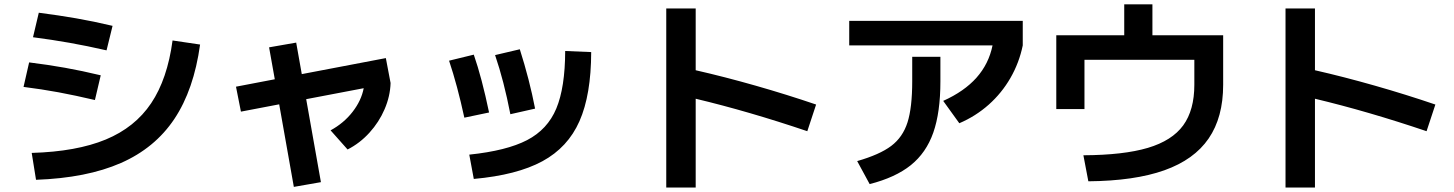

<svg xmlns="http://www.w3.org/2000/svg" viewBox="-20 -799 6602 872"><path d="M763.7 -615.2 888.7 -596.7Q860.4 -391.6 772 -259Q683.6 -126.5 528.8 -58.6Q374 9.3 143.6 17.6L124 -104.5Q327.6 -110.4 460.2 -165.3Q592.8 -220.2 666.5 -330.1Q740.2 -439.9 763.7 -615.2ZM86.9 -404.3 112.3 -515.6Q198.7 -504.9 275.4 -491.2Q352.1 -477.5 437.5 -457L411.1 -344.7Q321.8 -365.7 245.4 -379.9Q168.9 -394 86.9 -404.3ZM129.9 -629.9 156.2 -741.2Q247.1 -729.5 325.9 -715.8Q404.8 -702.1 491.2 -681.6L463.9 -570.3Q374 -590.8 295.2 -604.7Q216.3 -618.7 129.9 -629.9Z M1051.8 -405.3 1228 -439 1202.1 -584 1325.2 -605.5 1350.6 -462.4 1732.4 -535.2 1753.9 -421.9Q1752 -361.8 1726.8 -303.2Q1701.7 -244.6 1658 -196.5Q1614.3 -148.4 1558.6 -120.1L1481.4 -207Q1541.5 -239.7 1581.3 -291Q1621.1 -342.3 1631.8 -398.4L1370.6 -348.6L1437.5 28.3L1314.5 49.8L1248 -325.2L1074.2 -292Z M2546.9 -567.4 2665 -562.5Q2664.6 -368.2 2611.8 -248.8Q2559.1 -129.4 2443.4 -66.7Q2327.6 -3.9 2131.8 13.7L2111.3 -96.7Q2280.8 -114.3 2373.8 -162.6Q2466.8 -210.9 2506.6 -306.2Q2546.4 -401.4 2546.9 -567.4ZM2019.5 -523.4 2131.8 -550.8Q2168.5 -444.8 2201.2 -288.1L2088.9 -264.6Q2057.1 -411.6 2019.5 -523.4ZM2228.5 -548.8 2340.8 -575.2Q2384.8 -437 2410.2 -305.7L2297.9 -280.3Q2268.6 -431.6 2228.5 -548.8Z M3139.6 -350.6V52.7H3005.9V-760.7H3139.6V-480Q3270.5 -450.2 3411.9 -409.9Q3553.2 -369.6 3686.5 -324.2L3646.5 -203.1Q3380.9 -293 3139.6 -350.6Z M4123 -429.7V-541H4251V-429.7Q4251 -289.1 4218.8 -197Q4186.5 -105 4116.5 -48.8Q4046.4 7.3 3929.7 37.1L3873 -67.4Q3975.1 -96.7 4027.6 -136.2Q4080.1 -175.8 4101.6 -243.2Q4123 -310.5 4123 -429.7ZM3836.9 -704.1H4625V-592.8Q4608.9 -514.2 4569.3 -445.3Q4529.8 -376.5 4470.5 -323.7Q4411.1 -271 4336.9 -239.3L4263.7 -340.8Q4359.4 -383.8 4415 -446.3Q4470.7 -508.8 4487.8 -592.8H3836.9Z M5404.3 -414.1V-527.3H4905.3V-303.7H4777.3V-638.7H5085.9V-779.3H5213.9V-638.7H5535.2V-414.1Q5535.2 -266.1 5469.2 -169.9Q5403.3 -73.7 5268.1 -25.6Q5132.8 22.5 4922.9 24.4L4900.4 -93.8Q5083 -94.7 5193.1 -127.4Q5303.2 -160.2 5353.8 -229.7Q5404.3 -299.3 5404.3 -414.1Z M5952.1 -350.6V52.7H5818.4V-760.7H5952.1V-480Q6083 -450.2 6224.4 -409.9Q6365.7 -369.6 6499 -324.2L6459 -203.1Q6193.4 -293 5952.1 -350.6Z"/></svg>

Font: Pretendard JP
Style: Bold
Weight: 700
Designer: Base glyphs from Inter by Rasmus Andersson; Hangeul glyphs from Noto Sans CJK(Source Han Sans) by Jang Soo-young and Kan
Foundry: Kil Hyung-jin
Version: Version 1.309